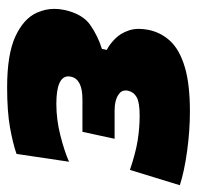

<svg xmlns="http://www.w3.org/2000/svg" viewBox="-27 -527 566 552"><g transform="rotate(90 256.0 -251.0)"><path d="M231 11.5Q136 11.5 84.8 -12.2Q33.5 -36 16.5 -74Q5.5 -98.5 5.5 -124.5Q5.5 -138.5 8.5 -152.5Q20 -205.5 51.8 -227.5Q83.5 -249.5 120.5 -261L123.5 -275Q107.5 -283 91.5 -298.8Q75.5 -314.5 67.5 -338.5Q63 -351.5 63 -367.5Q63 -380.5 66 -395.5Q73.5 -431.5 98.5 -458Q123.5 -484.5 172.5 -499.2Q221.5 -514 300.5 -514Q355.5 -514 414 -506Q472.5 -498 512.5 -485L468.5 -341.5Q420 -358 383.8 -363.8Q347.5 -369.5 313 -369.5Q274.5 -369.5 259.5 -361Q244.5 -352.5 241 -336.5Q240 -333 240 -329.5Q240 -316 253 -308Q269 -297.5 297 -297.5H379L359 -205H265.5Q207.5 -205 200.5 -172Q199.5 -168 199.5 -165Q199.5 -130 278.5 -130Q324.5 -130 370.2 -141.8Q416 -153.5 445 -166.5L422.5 -15.5Q392.5 -5 346.8 3.2Q301 11.5 231 11.5Z"/></g></svg>

Font: Heraclito ExtraBold
Style: Italic
Weight: 800
Italic angle: -12°
Designer: Kostas Bartsokas (font) & Cristiano Sobral (main changes)
Foundry: Kostas Bartsokas (font) & Cristiano Sobral (main changes)
Version: Version 1.00;July 8, 2020;FontCreator 13.0.0.2655 64-bit